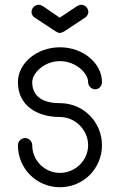

<svg xmlns="http://www.w3.org/2000/svg" viewBox="-20 -782 502 804"><path d="M230 -644C236 -644 244 -648 248 -650L336 -708C344 -712 350 -724 350 -732C350 -748 336 -762 320 -762C314 -762 306 -758 302 -756L230 -708L160 -756C156 -758 148 -762 142 -762C126 -762 112 -748 112 -732C112 -722 118 -712 126 -708L214 -650C218 -648 224 -644 230 -644ZM235 -350H233H231C165 -350 115 -374 115 -438C115 -476 165 -526 231 -526C297 -526 349 -476 349 -438C349 -422 363 -408 379 -408C395 -408 407 -422 407 -438C407 -518 327 -584 231 -584C135 -584 55 -518 55 -438C55 -340 135 -292 231 -292C295 -292 349 -238 349 -174C349 -110 295 -58 231 -58C167 -58 115 -110 115 -174C115 -190 101 -204 85 -204C69 -204 55 -190 55 -174C55 -76 133 2 231 2C329 2 407 -76 407 -174C407 -270 331 -348 235 -350Z"/></svg>

Font: bauhaus_2017
Style: _regular
Weight: 400
Version: Version 1.0